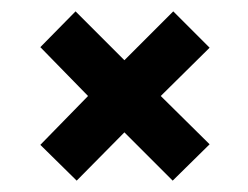

<svg xmlns="http://www.w3.org/2000/svg" viewBox="-20 -423 436 338"><path d="M115 -105 51 -168 135 -254 51 -340 113 -403 199 -317 285 -403 349 -339 263 -254 349 -169 284 -105 199 -190Z"/></svg>

Font: Saira UltraCondensed
Style: Bold
Weight: 700
Width: 1
Designer: Hector Gatti with collaboration of the Omnibus-Type team
Foundry: Omnibus-Type
Version: Version 1.101